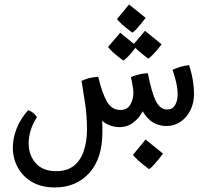

<svg xmlns="http://www.w3.org/2000/svg" viewBox="-20 -551 913 847"><path d="M221.7 275.9Q162.6 275.9 121.3 251.7Q80.1 227.5 58.3 187.5Q36.6 147.5 36.6 99.6Q36.6 59.1 53.2 16.4Q69.8 -26.4 104 -64.9Q127.4 -58.1 143.1 -34.2Q124 -4.9 115.2 24.4Q106.4 53.7 106.4 81.1Q106.4 133.3 137.7 168.7Q168.9 204.1 228 204.1Q276.9 204.1 306.6 179.7Q336.4 155.3 350.1 113.5Q363.8 71.8 363.8 19.5Q363.8 -40 355 -97.9Q346.2 -155.8 339.8 -194.3Q354.5 -201.2 372.3 -206.1Q390.1 -210.9 413.1 -212.4Q431.2 -137.7 452.4 -101.8Q473.6 -65.9 511.2 -65.9Q541 -65.9 554.7 -89.1Q568.4 -112.3 568.4 -141.6Q568.4 -155.8 564 -178.7Q562.5 -188 560.8 -196Q559.1 -204.1 557.6 -210.9Q574.2 -217.8 593.5 -222.7Q612.8 -227.5 632.3 -228Q648.9 -142.1 667.7 -105Q686.5 -67.9 717.8 -67.9Q740.7 -67.9 752.2 -87.2Q763.7 -106.4 763.7 -134.3Q763.7 -161.6 756.3 -191.4Q749 -221.2 741.2 -242.7Q772.9 -258.8 814 -263.7Q824.7 -231.9 830.3 -198.5Q835.9 -165 835.9 -137.7Q835.9 -96.2 819.6 -64Q803.2 -31.7 775.6 -13.4Q748 4.9 713.9 4.9Q682.6 4.9 656.2 -10.3Q629.9 -25.4 609.4 -60.1Q595.7 -31.7 568.8 -11Q542 9.8 507.8 9.8Q485.4 9.8 465.8 2.4Q446.3 -4.9 430.7 -17.6Q431.6 -3.9 431.6 10Q431.6 23.9 431.6 32.2Q431.6 148.4 373.8 212.2Q315.9 275.9 221.7 275.9ZM637.2 194.8Q609.9 174.8 590.1 157Q570.3 139.2 566.9 131.8L622.1 64.5L699.2 126.5Q650.9 190.4 637.2 194.8ZM563.5 -407.2Q537.6 -426.3 518.8 -443.1Q500 -460 496.6 -467.3L549.3 -531.2L622.6 -472.2Q575.2 -410.6 563.5 -407.2ZM523.9 -284.2Q497.6 -302.7 479 -319.8Q460.4 -336.9 457 -344.2L510.3 -406.7L583 -347.2Q560.1 -316.9 544.7 -301.3Q529.3 -285.6 523.9 -284.2ZM633.8 -292.5Q607.9 -311.5 588.9 -328.6Q569.8 -345.7 566.4 -352.5L619.6 -415L692.9 -355.5Q672.4 -328.1 655.8 -311.3Q639.2 -294.4 633.8 -292.5Z"/></svg>

Font: Harmattan Medium
Style: Regular
Weight: 500
Designer: George W. Nuss III and SIL International
Foundry: SIL International
Version: Version 4.000